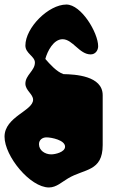

<svg xmlns="http://www.w3.org/2000/svg" viewBox="-53 -780 517 847"><path d="M119 -144C119 -163 134 -174 152 -174C174 -174 234 -162 234 -133C234 -109 191 -99 173 -99C146 -99 119 -116 119 -144ZM-33 -177C-33 -91 80 47 163 47C196 47 221 22 247 7C318 -36 400 -22 400 -140V-360C400 -446 278 -452 227 -453C197 -463 166 -498 147 -520C156 -554 183 -607 223 -607C268 -607 297 -540 347 -540C368 -540 380 -558 380 -576C380 -635 306 -760 240 -760C161 -760 59 -658 59 -579C59 -544 101 -532 101 -504C101 -468 59 -449 59 -411C59 -381 93 -365 93 -340C93 -291 -33 -265 -33 -177Z"/></svg>

Font: Charger
Style: Overspray
Weight: 400
Designer: Jasper
Foundry: Cannot Into Space Fonts
Version: Version 0.980